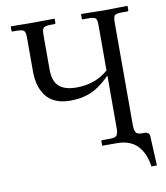

<svg xmlns="http://www.w3.org/2000/svg" viewBox="-87 -718 807 931"><g transform="rotate(-10 317.0 -252.5)"><path d="M528.8 -74.2Q528.8 -47.9 535.4 -36.4Q542 -24.9 564.9 -24.9H582Q588.9 -24.9 595.7 -20Q602.5 -15.1 603 -4.9L609.9 141.1H583Q574.2 75.7 538.6 38.3Q502.9 1 437 1H365.2V-21Q365.2 -25.9 370.1 -25.9H409.2Q435.1 -25.9 442.1 -35.9Q449.2 -45.9 449.2 -73.2V-330.1Q420.4 -300.8 393.3 -282.2Q366.2 -263.7 340.6 -255.1Q314.9 -246.6 295.2 -243.9Q275.4 -241.2 250 -241.2Q209 -241.2 178.5 -254.9Q147.9 -268.6 130.6 -293Q113.3 -317.4 105.2 -346.9Q97.2 -376.5 97.2 -412.1V-578.1Q97.2 -605 89.6 -612.5Q82 -620.1 53.2 -620.1H36.1Q28.8 -620.1 28.8 -625V-646L137.2 -645L245.1 -646V-625Q245.1 -620.1 238.8 -620.1H222.2Q192.4 -620.1 185.3 -611.8Q178.2 -603.5 178.2 -578.1V-408.2Q178.2 -349.1 206.8 -324Q235.4 -298.8 292 -298.8Q385.7 -298.8 449.2 -355V-577.1Q449.2 -604 442.4 -611.6Q435.5 -619.1 409.2 -619.1H378.9Q375 -619.1 375 -624V-646L488.8 -644L604 -646V-625Q604 -619.1 598.1 -619.1H568.8Q543 -619.1 535.9 -611.8Q528.8 -604.5 528.8 -577.1Z"/></g></svg>

Font: Linux Libertine Display G
Style: Regular
Weight: 400
Designer: Philipp H. Poll
Foundry: Philipp H. Poll
Version: Version 5.0.9